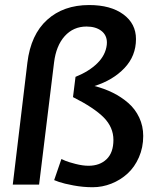

<svg xmlns="http://www.w3.org/2000/svg" viewBox="-20 -747 655 777"><path d="M439 -180.7Q439 -231.9 399.9 -271.5Q360.8 -311 275.4 -354L285.6 -436Q340.3 -458 373.8 -491Q407.2 -523.9 412.1 -565.4Q412.6 -568.4 412.6 -574.7Q412.6 -605 389.9 -622.3Q367.2 -639.6 330.1 -639.6Q276.9 -639.6 241.9 -600.8Q207 -562 198.7 -493.7L138.2 0H31.7L90.8 -493.2Q104.5 -606.9 170.7 -666.7Q236.8 -726.6 340.8 -726.6Q427.7 -726.6 479 -689Q530.3 -651.4 530.3 -588.9Q530.3 -520.5 483.6 -471.4Q437 -422.4 362.3 -398.9Q402.3 -388.7 436.8 -371.6Q471.2 -354.5 499.3 -330.1Q527.3 -305.7 543.5 -271.2Q559.6 -236.8 559.6 -196.8Q559.6 -149.9 542.2 -110.4Q524.9 -70.8 496.3 -44.7Q467.8 -18.6 430.9 -3.9Q394 10.7 355 10.7Q315.9 10.7 277.1 3.4Q238.3 -3.9 218.8 -10.7L199.2 -18.1L228.5 -103.5Q234.9 -100.6 245.6 -95.9Q256.3 -91.3 285.4 -83.7Q314.5 -76.2 338.4 -76.2Q383.8 -76.2 411.4 -102.8Q439 -129.4 439 -180.7Z"/></svg>

Font: Muli
Style: Semi-BoldItalic
Weight: 600
Italic angle: -7°
Designer: Vernon Adams
Foundry: newtypography
Version: Version 2.0; ttfautohint (v1.00rc1.2-2d82) -l 8 -r 50 -G 200